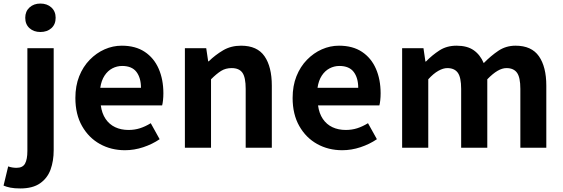

<svg xmlns="http://www.w3.org/2000/svg" viewBox="-74 -831 3167 1080"><path d="M40 229Q7 229 -15.5 224.5Q-38 220 -54 213L-28 105Q-17 109 -5 111Q7 113 19 113Q54 113 67 89Q80 65 80 18V-560H228V14Q228 74 210.5 122.5Q193 171 151.5 200Q110 229 40 229ZM153 -651Q116 -651 92 -672.5Q68 -694 68 -731Q68 -767 92 -789Q116 -811 153 -811Q191 -811 215 -789Q239 -767 239 -731Q239 -694 215 -672.5Q191 -651 153 -651Z M629 14Q551 14 488 -21Q425 -56 387.5 -122Q350 -188 350 -280Q350 -348 371.5 -402Q393 -456 430.5 -494.5Q468 -533 514.5 -553.5Q561 -574 611 -574Q688 -574 740 -539.5Q792 -505 818.5 -444.5Q845 -384 845 -306Q845 -286 843 -267.5Q841 -249 838 -238H493Q499 -193 520 -162Q541 -131 574 -115.5Q607 -100 649 -100Q683 -100 713 -109.5Q743 -119 774 -138L824 -48Q783 -20 732 -3Q681 14 629 14ZM490 -337H719Q719 -393 693.5 -426.5Q668 -460 613 -460Q584 -460 558 -446.5Q532 -433 514 -405.5Q496 -378 490 -337Z M966 0V-560H1086L1097 -486H1100Q1137 -522 1181 -548Q1225 -574 1282 -574Q1373 -574 1414 -514.5Q1455 -455 1455 -349V0H1308V-331Q1308 -396 1289.5 -422Q1271 -448 1229 -448Q1195 -448 1169.5 -432Q1144 -416 1113 -385V0Z M1851 14Q1773 14 1710 -21Q1647 -56 1609.5 -122Q1572 -188 1572 -280Q1572 -348 1593.5 -402Q1615 -456 1652.5 -494.5Q1690 -533 1736.5 -553.5Q1783 -574 1833 -574Q1910 -574 1962 -539.5Q2014 -505 2040.5 -444.5Q2067 -384 2067 -306Q2067 -286 2065 -267.5Q2063 -249 2060 -238H1715Q1721 -193 1742 -162Q1763 -131 1796 -115.5Q1829 -100 1871 -100Q1905 -100 1935 -109.5Q1965 -119 1996 -138L2046 -48Q2005 -20 1954 -3Q1903 14 1851 14ZM1712 -337H1941Q1941 -393 1915.5 -426.5Q1890 -460 1835 -460Q1806 -460 1780 -446.5Q1754 -433 1736 -405.5Q1718 -378 1712 -337Z M2188 0V-560H2308L2319 -485H2322Q2357 -521 2398 -547.5Q2439 -574 2494 -574Q2554 -574 2590.5 -548.5Q2627 -523 2647 -476Q2687 -517 2729.5 -545.5Q2772 -574 2826 -574Q2916 -574 2957.5 -514.5Q2999 -455 2999 -349V0H2853V-331Q2853 -396 2834 -422Q2815 -448 2775 -448Q2751 -448 2724.5 -432.5Q2698 -417 2667 -385V0H2520V-331Q2520 -396 2501 -422Q2482 -448 2442 -448Q2419 -448 2391.5 -432.5Q2364 -417 2335 -385V0Z"/></svg>

Font: Noto Sans KR Thin
Style: Bold
Weight: 700
Version: Version 2.004-H2;hotconv 1.0.118;makeotfexe 2.5.65603